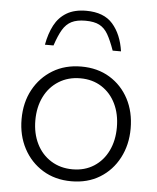

<svg xmlns="http://www.w3.org/2000/svg" viewBox="-53 -794 694 847"><g transform="rotate(5 293.5 -370.5)"><path d="M294 7Q222 7 167.5 -26.5Q113 -60 82.5 -117.5Q52 -175 52 -247Q52 -321 83 -378Q114 -435 168.5 -468Q223 -501 295 -501Q367 -501 421 -468Q475 -435 505 -378Q535 -321 535 -247Q535 -175 504.5 -117Q474 -59 420 -26Q366 7 294 7ZM295 -46Q349 -46 389.5 -72Q430 -98 452 -143.5Q474 -189 474 -247Q474 -306 452 -351.5Q430 -397 389.5 -423Q349 -449 295 -449Q241 -449 199.5 -423Q158 -397 135.5 -351.5Q113 -306 113 -247Q113 -189 135.5 -143.5Q158 -98 199.5 -72Q241 -46 295 -46ZM295 -748Q373 -748 412.5 -703Q452 -658 463 -583H426Q410 -628 395 -654Q380 -680 357 -692Q334 -704 295 -704Q257 -704 233.5 -692Q210 -680 194.5 -654Q179 -628 164 -583H126Q135 -633 154.5 -670Q174 -707 208.5 -727.5Q243 -748 295 -748Z"/></g></svg>

Font: REM ExtraLight
Style: Regular
Weight: 250
Designer: Octavio Pardo
Foundry: Ashler Design
Version: Version 1.005;gftools[0.9.28]